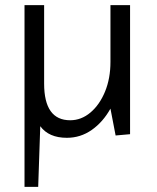

<svg xmlns="http://www.w3.org/2000/svg" viewBox="-20 -520 609 744"><path d="M75 204V-500H151V-196Q151 -54 252 -54Q295 -54 330.5 -84Q366 -114 387 -165Q408 -216 408 -280V-500H484V0L428 5L408 -99Q379 -47 335.5 -16.5Q292 14 239 14Q169 14 136 -31L128 204Z"/></svg>

Font: Imprima
Style: Regular
Weight: 400
Designer: Eduardo Tunni
Foundry: Eduardo Tunni
Version: Version 1.002; ttfautohint (v1.8.4.7-5d5b);gftools[0.9.23]